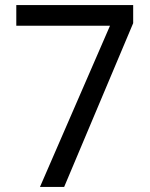

<svg xmlns="http://www.w3.org/2000/svg" viewBox="-20 -734 591 754"><path d="M412 -633H44V-714H503V-643L232 0H137Z"/></svg>

Font: gurmukhi15
Style: Book
Weight: 400
Designer: Jelle Bosma - Monotype Design Team
Foundry: Monotype Imaging Inc.
Version: Version 2.003